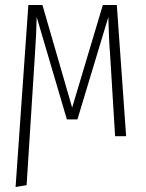

<svg xmlns="http://www.w3.org/2000/svg" viewBox="-20 -542 580 764"><path d="M444.8 -522 481.9 0H438L418 -326.2Q413.1 -385.3 411.1 -474.1L288.1 -66.9H246.1L126 -474.1Q124.5 -405.8 119.1 -327.1L85.9 194.8L42 202.1L92.8 -522H148.9L267.1 -113.8L389.2 -522Z"/></svg>

Font: Fira Sans Compressed ExtraLight
Style: Regular
Weight: 250
Width: 1
Designer: Carrois Corporate & Edenspiekermann AG
Foundry: Carrois Corporate GbR & Edenspiekermann AG
Version: Version 4.203;PS 004.203;hotconv 1.0.88;makeotf.lib2.5.64775